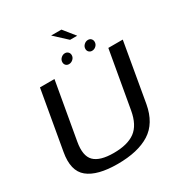

<svg xmlns="http://www.w3.org/2000/svg" viewBox="-210 -1081 1173 1238"><g transform="rotate(-30 376.5 -462.0)"><path d="M308 4Q459 4 547.8 -52Q636.5 -108 660 -238L736 -674.5H628.5L554 -251.5Q536.5 -152.5 480.5 -111.2Q424.5 -70 321 -70Q218.5 -70 177 -111.5Q135.5 -153 153 -251.5L227.5 -674.5H119.5L43 -238Q19.5 -108 88.5 -52Q157.5 4 308 4ZM357.5 -710.5Q374 -710.5 387.5 -722.8Q401 -735 401 -752.5Q401 -766.5 391.8 -775.8Q382.5 -785 368.5 -785Q352 -785 338.8 -772.5Q325.5 -760 325.5 -742.5Q325.5 -728.5 334.2 -719.5Q343 -710.5 357.5 -710.5ZM529 -710.5Q546 -710.5 559 -722.8Q572 -735 572 -752.5Q572 -766.5 563.2 -775.8Q554.5 -785 540 -785Q523.5 -785 510.2 -772.5Q497 -760 497 -742.5Q497 -728.5 506.2 -719.5Q515.5 -710.5 529 -710.5ZM441 -843H494L425.5 -928H349Z"/></g></svg>

Font: Anybody SemiExpanded
Style: Italic
Weight: 400
Width: 6
Italic angle: -10°
Version: Version 1.113;gftools[0.9.25]